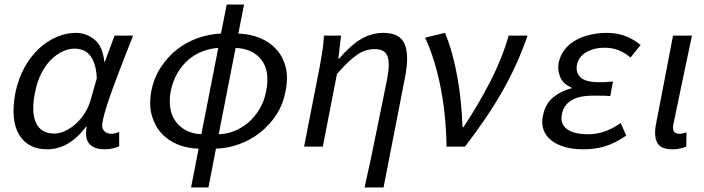

<svg xmlns="http://www.w3.org/2000/svg" viewBox="-20 -642 3084 841"><path d="M187 12Q145 12 114 -4Q83 -20 64 -51.5Q45 -83 40.5 -128.5Q36 -174 47 -234Q60 -297 87 -346Q114 -395 150 -428.5Q186 -462 228 -480Q270 -498 312 -498Q357 -498 393.5 -469Q430 -440 437 -371H439L482 -486H563Q544 -438 523.5 -385.5Q503 -333 484 -282Q465 -231 450 -185.5Q435 -140 429 -107Q424 -82 435.5 -69Q447 -56 467 -56Q475 -56 484.5 -58.5Q494 -61 502 -64V-1Q490 4 474.5 8Q459 12 437 12Q393 12 371.5 -12Q350 -36 360 -87H357Q282 12 187 12ZM217 -57Q241 -57 266.5 -69Q292 -81 314 -101.5Q336 -122 353 -149.5Q370 -177 378 -208L404 -299Q402 -339 393 -364Q384 -389 370.5 -403.5Q357 -418 340.5 -423.5Q324 -429 307 -429Q281 -429 254 -416.5Q227 -404 203 -380Q179 -356 160.5 -319.5Q142 -283 133 -235Q116 -150 138 -103.5Q160 -57 217 -57Z M728 -244Q720 -200 726.5 -165.5Q733 -131 751.5 -107Q770 -83 799 -69Q828 -55 862 -54L936 -432Q901 -430 867 -417Q833 -404 805 -380Q777 -356 757 -321.5Q737 -287 728 -244ZM1146 -244Q1163 -331 1125 -380Q1087 -429 1012 -432L938 -54Q975 -55 1008.5 -69Q1042 -83 1069.5 -107Q1097 -131 1117.5 -165.5Q1138 -200 1146 -244ZM817 179 850 9Q800 8 757.5 -9.5Q715 -27 686 -59.5Q657 -92 644.5 -138Q632 -184 643 -244Q655 -303 685.5 -349Q716 -395 757.5 -427Q799 -459 848.5 -476Q898 -493 948 -495L973 -622H1049L1024 -495Q1075 -493 1117.5 -476Q1160 -459 1189.5 -427Q1219 -395 1231 -349Q1243 -303 1231 -244Q1220 -184 1189.5 -138Q1159 -92 1117 -59.5Q1075 -27 1025 -9.5Q975 8 926 9L893 179Z M1577 179Q1604 59 1629 -66Q1655 -191 1676 -297Q1689 -366 1677 -396.5Q1665 -427 1622 -427Q1602 -427 1583.5 -421.5Q1565 -416 1545.5 -403Q1526 -390 1504.5 -369.5Q1483 -349 1456 -318L1394 0H1312L1381 -353Q1386 -382 1391.5 -415Q1397 -448 1399 -486H1474L1462 -385H1465Q1514 -442 1560 -470Q1606 -498 1660 -498Q1731 -498 1752 -450Q1773 -402 1755 -308L1660 179Z M1936 0Q1935 -67 1928.5 -132.5Q1922 -198 1910 -259Q1898 -320 1881 -375Q1864 -430 1842 -477L1929 -498Q1946 -459 1960 -408Q1974 -357 1984 -301.5Q1994 -246 1999 -190Q2004 -134 2006 -85H2010Q2073 -179 2126.5 -283Q2180 -387 2208 -486H2291Q2269 -423 2242 -363Q2215 -303 2181.5 -244Q2148 -185 2107 -124.5Q2066 -64 2017 0Z M2535 12Q2490 12 2454.5 2Q2419 -8 2395 -27Q2371 -46 2361 -73Q2351 -100 2358 -134Q2368 -187 2403 -215.5Q2438 -244 2483 -255V-259Q2448 -273 2434.5 -303Q2421 -333 2427 -367Q2434 -400 2453.5 -425Q2473 -450 2502 -466Q2531 -482 2566 -490Q2601 -498 2639 -498Q2683 -498 2719.5 -484Q2756 -470 2786 -445L2742 -390Q2717 -411 2689.5 -422Q2662 -433 2628 -433Q2583 -433 2549 -414Q2515 -395 2507 -357Q2501 -324 2523 -303Q2545 -282 2604 -282Q2618 -282 2632 -282.5Q2646 -283 2665 -285L2653 -221Q2631 -223 2613 -223H2577Q2457 -223 2441 -141Q2433 -100 2463 -77Q2493 -54 2556 -54Q2591 -54 2625 -65Q2659 -76 2699 -103L2723 -48Q2673 -14 2629.5 -1Q2586 12 2535 12Z M2925 12Q2874 12 2858.5 -17.5Q2843 -47 2854 -101L2928 -486H3011Q2990 -387 2968.5 -285Q2947 -183 2929 -95Q2922 -56 2956 -56Q2968 -56 2987 -62L2986 0Q2974 5 2959.5 8.5Q2945 12 2925 12Z"/></svg>

Font: Matigon Symbol
Style: Regular
Weight: 400
Designer: Paul D. Hunt
Foundry: Adobe Systems Incorporated
Version: Version 2.021;PS 2.000;hotconv 1.0.86;makeotf.lib2.5.63406